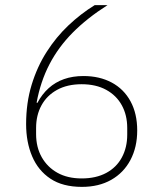

<svg xmlns="http://www.w3.org/2000/svg" viewBox="-20 -718 640 750"><path d="M300 12Q225 12 177 -20Q129 -52 105.5 -107.5Q82 -163 82 -233Q82 -316 103.5 -386.5Q125 -457 162 -515Q199 -573 247 -618.5Q295 -664 350 -698H400Q320 -647 264 -590.5Q208 -534 173 -466.5Q138 -399 123 -317L126 -316Q144 -350 170 -373.5Q196 -397 230 -409Q264 -421 306 -421Q369 -421 416.5 -395.5Q464 -370 490 -322Q516 -274 516 -208Q516 -143 489.5 -93Q463 -43 414.5 -15.5Q366 12 300 12ZM299 -21Q355 -21 395 -42.5Q435 -64 456 -103Q477 -142 477 -192V-218Q477 -268 456 -306.5Q435 -345 395 -367Q355 -389 299 -389Q243 -389 203 -367Q163 -345 142 -306.5Q121 -268 121 -218V-194Q121 -143 143 -104Q165 -65 204.5 -43Q244 -21 299 -21Z"/></svg>

Font: IBM Plex Sans ExtraLight
Style: Regular
Weight: 250
Designer: Mike Abbink, Paul van der Laan, Pieter van Rosmalen
Foundry: Bold Monday
Version: Version 3.201